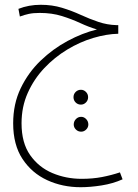

<svg xmlns="http://www.w3.org/2000/svg" viewBox="-20 -388 576 802"><path d="M317 394Q241 394 177 364.5Q113 335 74 276Q35 217 35 127Q35 46 66.5 -19.5Q98 -85 149.5 -134.5Q201 -184 262.5 -217Q324 -250 385 -265Q351 -275 315.5 -291.5Q280 -308 238.5 -321Q197 -334 146 -334Q119 -334 100.5 -330Q82 -326 63 -319L57 -351Q100 -368 150 -368Q198 -368 239 -355.5Q280 -343 317 -326Q354 -309 391 -296.5Q428 -284 467 -283H474V-247Q425 -246 369.5 -229.5Q314 -213 261 -181Q208 -149 165 -103.5Q122 -58 96 0Q70 58 70 127Q70 209 106 260Q142 311 199 335Q256 359 321 359Q367 359 406 351.5Q445 344 481 332L492 361Q452 379 404.5 386.5Q357 394 317 394ZM318 49Q305 49 296 40Q287 31 287 18Q287 5 296 -4Q305 -13 318 -13Q330 -13 339 -4Q348 5 348 18Q348 31 339 40Q330 49 318 49ZM319 162Q306 162 297 153Q288 144 288 132Q288 119 297 109.5Q306 100 319 100Q331 100 340 109.5Q349 119 349 132Q349 144 340 153Q331 162 319 162Z"/></svg>

Font: Noto Sans Arabic Cond ExtLt
Style: Regular
Weight: 200
Width: 3
Designer: Monotype Design Team, Nadine Chahine, Nizar Qandah and Khaled Hosny
Foundry: Monotype Imaging Inc.
Version: Version 2.012; ttfautohint (v1.8.4.7-5d5b)